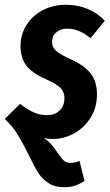

<svg xmlns="http://www.w3.org/2000/svg" viewBox="-42 -566 462 804"><path d="M180 16Q159 16 142 12Q161 25 173.5 39.5Q186 54 200 75Q216 98 226 107Q236 116 253 116Q272 116 291 108L312 192Q293 204 273.5 211Q254 218 227 218Q188 218 161.5 201Q135 184 118 157.5Q101 131 79 84Q52 30 31 -4Q10 -38 -22 -68L42 -131Q72 -108 98 -96Q124 -84 154 -84Q190 -84 209 -104.5Q228 -125 228 -154Q228 -181 211 -198Q194 -215 149 -235Q94 -259 69 -290.5Q44 -322 44 -374Q44 -421 68.5 -460.5Q93 -500 136.5 -523Q180 -546 234 -546Q284 -546 325.5 -528.5Q367 -511 397 -479L337 -406Q289 -446 240 -446Q211 -446 193.5 -430.5Q176 -415 176 -390Q176 -368 193.5 -352.5Q211 -337 258 -316Q311 -292 337.5 -258.5Q364 -225 364 -171Q364 -116 337.5 -73.5Q311 -31 268.5 -7.5Q226 16 180 16Z"/></svg>

Font: Fira Sans Extra Condensed SemiBold
Style: Italic
Weight: 600
Width: 3
Italic angle: -8°
Designer: Carrois Corporate & Edenspiekermann AG
Foundry: Carrois Corporate GbR & Edenspiekermann AG
Version: Version 4.203